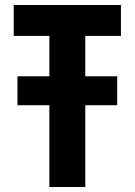

<svg xmlns="http://www.w3.org/2000/svg" viewBox="-20 -750 540 770"><path d="M50 -328V-444H450V-328ZM178 0V-606H35V-730H465V-606H322V0Z"/></svg>

Font: M PLUS Code Latin
Style: Bold
Weight: 700
Designer: Coji Morishita
Foundry: UNDERFOREST DESIGN
Version: Version 1.002; ttfautohint (v1.8.3)